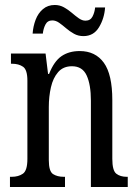

<svg xmlns="http://www.w3.org/2000/svg" viewBox="-20 -751 555 771"><path d="M20 0V-41H27Q54 -41 72 -53.5Q90 -66 90 -113V-427Q90 -471 72.5 -483Q55 -495 29 -495H24V-536H163L173 -454H177Q197 -505 227 -525.5Q257 -546 300 -546Q363 -546 397 -499Q431 -452 431 -349V-113Q431 -66 447 -53.5Q463 -41 489 -41H493V0H345V-347Q345 -411 328 -448Q311 -485 269 -485Q234 -485 213.5 -461.5Q193 -438 184.5 -400.5Q176 -363 176 -321V-108Q176 -63 193 -52Q210 -41 236 -41H241V0ZM315 -606Q294 -606 277 -615.5Q260 -625 245.5 -637.5Q231 -650 217.5 -659.5Q204 -669 190 -669Q171 -669 162.5 -652.5Q154 -636 152 -616H111Q113 -645 123 -671.5Q133 -698 152.5 -714.5Q172 -731 200 -731Q220 -731 237 -721.5Q254 -712 268.5 -699.5Q283 -687 296.5 -677.5Q310 -668 323 -668Q343 -668 351.5 -684.5Q360 -701 362 -721H402Q399 -677 377.5 -641.5Q356 -606 315 -606Z"/></svg>

Font: Noto Serif Bengali ExtraCondensed
Style: Regular
Weight: 400
Width: 2
Designer: Juan Bruce, Universal Thirst, Indian Type Foundry and the Monotype Design Team.
Foundry: Monotype Imaging Inc.
Version: Version 2.003; ttfautohint (v1.8.4.7-5d5b)